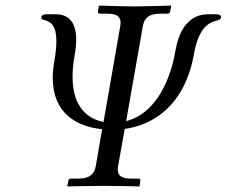

<svg xmlns="http://www.w3.org/2000/svg" viewBox="-20 -667 812 688"><path d="M723 -616C701 -615 680 -609 663 -595C627 -566 616 -525 607 -477C601 -441 565 -267 432 -233L492 -574C497 -602 513 -618 554 -618H581C585 -618 589 -621 590 -626L593 -645L592 -647C592 -647 498 -644 462 -644C423 -644 337 -647 337 -647L334 -645L331 -626C330 -621 333 -618 338 -618H364C398 -618 412 -608 412 -586C412 -583 412 -579 411 -574L351 -230C296 -241 240 -281 240 -392C240 -414 242 -438 247 -466C251 -488 253 -508 253 -525C253 -584 229 -615 181 -616H150C142 -616 128 -616 128 -603C128 -598 133 -597 140 -595C156 -590 182 -583 182 -519C182 -501 180 -478 175 -450C171 -427 169 -407 169 -388C169 -259 257 -213 346 -204L323 -71C318 -43 301 -27 260 -27H234C229 -27 226 -24 225 -19L221 0L223 1C223 1 316 -1 352 -1C391 -1 478 1 478 1L480 0L483 -19C484 -24 481 -27 477 -27H450C417 -27 402 -37 402 -59C402 -63 402 -67 403 -71L427 -205C526 -219 641 -285 675 -473C693 -575 733 -586 755 -593C763 -595 772 -597 772 -606C772 -614 763 -616 751 -616Z"/></svg>

Font: Libertinus Serif
Style: Italic
Weight: 400
Italic angle: -12°
Designer: Philipp H. Poll, Khaled Hosny
Foundry: Caleb Maclennan
Version: Version 7.050;RELEASE